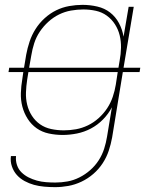

<svg xmlns="http://www.w3.org/2000/svg" viewBox="-20 -548 640 791"><path d="M207 223Q185 223 162.5 221Q140 219 120 213.5Q100 208 81.5 198Q63 188 49.5 173Q36 158 29 137.5Q22 117 25 95H46Q44 114 50 132Q56 150 69 162.5Q82 175 98 183Q114 191 132 196Q150 201 169.5 202.5Q189 204 208 204Q233 204 258 199.5Q283 195 307 183Q331 171 351.5 153Q372 135 386.5 112.5Q401 90 409 65Q417 40 421 15L441 -106Q427 -79 404.5 -56Q382 -33 354.5 -18.5Q327 -4 297 2Q267 8 238 8Q209 8 181 2Q153 -4 131 -19.5Q109 -35 94 -58.5Q79 -82 72 -109Q65 -136 66 -165Q67 -194 72 -223L76 -251H15L18 -269H79L88 -323Q93 -350 102 -377Q111 -404 126.5 -428.5Q142 -453 164 -473Q186 -493 211.5 -505.5Q237 -518 265 -523Q293 -528 320 -528Q351 -528 381 -521Q411 -514 433.5 -496.5Q456 -479 470 -453Q484 -427 489 -397L510 -520H531L489 -269H558L555 -251H486L442 18Q437 46 428 73Q419 100 403 124.5Q387 149 364.5 168.5Q342 188 315.5 200.5Q289 213 261.5 218Q234 223 207 223ZM468 -269 473 -299Q478 -325 478.5 -351.5Q479 -378 473 -402.5Q467 -427 453.5 -448Q440 -469 420 -483.5Q400 -498 375 -503.5Q350 -509 323 -509Q298 -509 272.5 -504.5Q247 -500 223.5 -488.5Q200 -477 179.5 -458.5Q159 -440 144 -417.5Q129 -395 121 -370Q113 -345 109 -320L100 -269ZM243 -11Q268 -11 293 -15.5Q318 -20 342 -31.5Q366 -43 386.5 -61.5Q407 -80 421.5 -102Q436 -124 444.5 -149Q453 -174 457 -199L465 -251H97L92 -220Q88 -194 87 -167.5Q86 -141 92 -116.5Q98 -92 111.5 -71Q125 -50 145 -36Q165 -22 190.5 -16.5Q216 -11 243 -11Z"/></svg>

Font: Iosevka Thin Extended
Style: Italic
Weight: 100
Width: 7
Italic angle: -9°
Monospace: yes
Designer: Belleve Invis
Foundry: Belleve Invis
Version: Version 32.5.0; ttfautohint (v1.8.4)